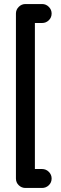

<svg xmlns="http://www.w3.org/2000/svg" viewBox="-20 -837 301 952"><path d="M188 1Q208 1 222 15Q236 29 236 48Q236 68 222 81.5Q208 95 188 95H106Q87 95 73 81.5Q59 68 59 48V-770Q59 -789 73 -803Q87 -817 106 -817H189Q208 -817 222 -803Q236 -789 236 -770Q236 -750 222 -736.5Q208 -723 189 -723H153V1Z"/></svg>

Font: VDS
Style: Regular
Weight: 400
Designer: artmaker
Foundry: artmaker
Version: Version 1.000 2009 initial release